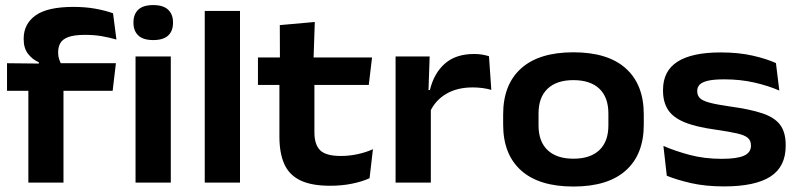

<svg xmlns="http://www.w3.org/2000/svg" viewBox="-20 -702 3070 738"><path d="M262.5 -675.5Q307 -675.5 345.2 -668.8Q383.5 -662 414.5 -651L427.5 -550Q400 -558 371 -563Q342 -568 307 -568Q266 -568 243.2 -559.8Q220.5 -551.5 212 -536.5Q203.5 -521.5 203.5 -501V-499Q203.5 -485.5 207.5 -473.8Q211.5 -462 217 -452.5L129.5 -448.5V-462.5Q105 -473 88 -494.8Q71 -516.5 71 -551V-553.5Q71 -610 116.8 -642.8Q162.5 -675.5 262.5 -675.5ZM89 0V-419.5H224V0ZM7 -353V-459L146.5 -457.5L197 -459H425.5L413 -353ZM501 0V-485H636.5V0ZM569 -548Q530 -548 511.5 -565.8Q493 -583.5 493 -614V-616.5Q493 -647 511.5 -664.8Q530 -682.5 569 -682.5Q607.5 -682.5 626.2 -664.8Q645 -647 645 -616.5V-614Q645 -583 626.5 -565.5Q608 -548 569 -548Z M767 0V-660H902.5V0Z M1249 12Q1176.5 12 1133.8 -9Q1091 -30 1072.5 -72Q1054 -114 1054 -176.5V-425.5H1188.5V-193.5Q1188.5 -146.5 1210.5 -124.5Q1232.5 -102.5 1290 -102.5Q1323 -102.5 1355 -109.5Q1387 -116.5 1413.5 -128.5L1400.5 -17Q1371 -3.5 1332.2 4.2Q1293.5 12 1249 12ZM971.5 -375.5V-481H1410L1397.5 -375.5ZM1056 -470 1055.5 -605.5 1190 -617.5 1185 -470Z M1632 -270.5 1602 -356H1632.5Q1648 -420.5 1690 -457.5Q1732 -494.5 1802.5 -494.5Q1820 -494.5 1834 -492Q1848 -489.5 1859.5 -486L1868.5 -356.5Q1853.5 -361 1835 -363.5Q1816.5 -366 1797 -366Q1737 -366 1694.8 -341Q1652.5 -316 1632 -270.5ZM1500.5 0V-485H1631.5L1626 -326.5L1636 -323V0Z M2184 15Q2052 15 1983 -46.8Q1914 -108.5 1914 -223V-262.5Q1914 -377 1983 -439Q2052 -501 2184 -501Q2316.5 -501 2385.5 -439Q2454.5 -377 2454.5 -262.5V-223Q2454.5 -108.5 2385.5 -46.8Q2316.5 15 2184 15ZM2184 -92Q2249 -92 2283.8 -125Q2318.5 -158 2318.5 -220V-265.5Q2318.5 -328 2283.8 -361Q2249 -394 2184 -394Q2119.5 -394 2084.8 -361Q2050 -328 2050 -265.5V-220Q2050 -158 2084.8 -125Q2119.5 -92 2184 -92Z M2763.5 14.5Q2692 14.5 2637 2Q2582 -10.5 2543 -26.5L2530 -141Q2575 -121.5 2631.2 -106.5Q2687.5 -91.5 2754.5 -91.5Q2812.5 -91.5 2839.5 -103.5Q2866.5 -115.5 2866.5 -142V-143.5Q2866.5 -161.5 2854.5 -172Q2842.5 -182.5 2813 -189.2Q2783.5 -196 2731.5 -203.5Q2654.5 -214 2610.2 -232.5Q2566 -251 2547.2 -280.8Q2528.5 -310.5 2528.5 -353.5V-356.5Q2528.5 -429.5 2584.2 -465Q2640 -500.5 2750 -500.5Q2819 -500.5 2872.8 -488.2Q2926.5 -476 2962.5 -459.5L2975.5 -354Q2933 -372.5 2879.2 -384.8Q2825.5 -397 2764 -397Q2724 -397 2701.5 -391.8Q2679 -386.5 2669.5 -376.8Q2660 -367 2660 -353V-351.5Q2660 -335.5 2669.8 -325.2Q2679.5 -315 2707 -307.5Q2734.5 -300 2787.5 -292.5Q2864 -282 2910.8 -266.2Q2957.5 -250.5 2978.8 -222Q3000 -193.5 3000 -144.5V-141.5Q3000 -61 2941.2 -23.2Q2882.5 14.5 2763.5 14.5Z"/></svg>

Font: Anek Gujarati SemiExpanded SemiBold
Style: Regular
Weight: 600
Width: 6
Designer: Mrunmayee Ghaisas (Gujarati), Yesha Goshar (Latin)
Foundry: Ek Type
Version: Version 1.003